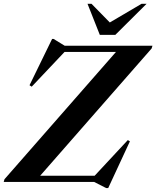

<svg xmlns="http://www.w3.org/2000/svg" viewBox="-50 -955 821 1008"><path d="M750.5 -715 746 -700.5 161 -32.5H447L621 -219.5L632 -213L518 32.5H507.5L444 0H-30.5L-26.5 -14L559 -682.5H289L116.5 -500L105 -507.5L223.5 -750.5H231.5L289.5 -715ZM719.5 -935 555.5 -772H474L409.5 -935H430.5L526.5 -837L693 -935Z"/></svg>

Font: Newsreader Display SemiBold
Style: Italic
Weight: 600
Italic angle: -17°
Designer: Hugues Gentile
Foundry: Production Type
Version: Version 1.001